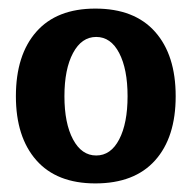

<svg xmlns="http://www.w3.org/2000/svg" viewBox="-20 -727 446 447"><path d="M17 -503Q17 -599 64.5 -653Q112 -707 202 -707Q293 -707 341 -653Q389 -599 389 -503Q389 -407 341 -353.5Q293 -300 202 -300Q112 -300 64.5 -354Q17 -408 17 -503ZM277 -503Q277 -566 257.5 -603.5Q238 -641 204 -641Q170 -641 150 -603.5Q130 -566 130 -503Q130 -440 150 -402.5Q170 -365 204 -365Q238 -365 257.5 -402.5Q277 -440 277 -503Z"/></svg>

Font: Taviraj SemiBold
Style: Regular
Weight: 600
Designer: Katatrad Team
Foundry: CadsonDemak
Version: Version 1.001